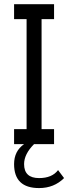

<svg xmlns="http://www.w3.org/2000/svg" viewBox="-20 -704 333 938"><path d="M244.1 -683.6V-610.4H183.1V-73.2H244.1V0H146.5Q97.7 48.8 97.7 97.7Q97.7 166 170.9 166Q234.4 166 263.7 127L293 166Q244.1 214.8 170.9 214.8Q48.8 214.8 48.8 97.7Q48.8 34.2 97.7 0H48.8V-73.2H109.9V-610.4H48.8V-683.6Z"/></svg>

Font: Sanitrixie
Style: Regular
Weight: 400
Designer: Jayvee D. Enaguas (Grand Chaos)
Version: Version 1.1 - 6/9/2013